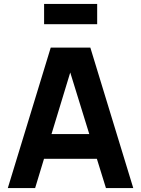

<svg xmlns="http://www.w3.org/2000/svg" viewBox="-20 -964 723 984"><path d="M20 0H160L205.5 -150H476.5L523 0H663L443 -720H240ZM206 -840H478V-944H206ZM244 -277 340 -592.5 437.5 -277Z"/></svg>

Font: Eudonet ExtraBold
Style: Regular
Weight: 800
Designer: Mikhail Sharanda
Foundry: Mikhail Sharanda
Version: Version 4.503;Glyphs 3.1.2 (3151)